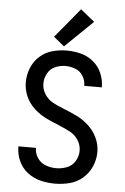

<svg xmlns="http://www.w3.org/2000/svg" viewBox="-64 -1026 703 1079"><g transform="rotate(5 288.0 -486.5)"><path d="M287 8Q329 8 370 -2.5Q411 -13 443.5 -41Q476 -69 493 -108.5Q510 -148 510 -190Q510 -231 492 -269.5Q474 -308 443 -336.5Q412 -365 375 -383Q338 -401 299 -416L298 -417Q267 -428 238.5 -443.5Q210 -459 192 -487Q174 -515 174 -547Q174 -577 189 -604.5Q204 -632 232 -644Q260 -656 290 -656Q318 -656 345.5 -645.5Q373 -635 388.5 -609.5Q404 -584 404 -555Q404 -554 404 -554H503V-556Q503 -596 487 -633.5Q471 -671 439.5 -697Q408 -723 369 -733Q330 -743 290 -743Q248 -743 208 -732Q168 -721 137 -693Q106 -665 90.5 -626Q75 -587 75 -546Q75 -504 92 -466Q109 -428 140 -399.5Q171 -371 208 -353Q245 -335 284 -320L285 -319Q315 -307 344 -292Q373 -277 391.5 -249Q410 -221 410 -188Q410 -157 393.5 -129.5Q377 -102 347.5 -90.5Q318 -79 287 -79Q257 -79 228 -89.5Q199 -100 181.5 -126Q164 -152 164 -182Q164 -183 165 -183H65V-181Q65 -140 82 -101.5Q99 -63 132 -37.5Q165 -12 205.5 -2Q246 8 287 8ZM271 -765 428 -917 349 -981 211 -814Z"/></g></svg>

Font: Iosevka Sparkle Medium
Style: Regular
Weight: 500
Designer: Belleve Invis
Foundry: Belleve Invis
Version: Version 4.5.0; ttfautohint (v1.8.3)